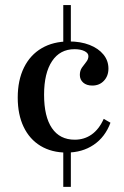

<svg xmlns="http://www.w3.org/2000/svg" viewBox="-20 -591 491 758"><path d="M242.7 11.3Q183.9 11.3 140.3 -14.9Q96.8 -41.1 73.4 -89.9Q50 -138.7 50 -205.6Q50 -274.2 74.6 -324.2Q99.2 -374.2 144.8 -400.8Q190.3 -427.4 252.4 -427.4Q298.4 -427.4 333.5 -413.7Q368.5 -400 388.3 -375.8Q408.1 -351.6 408.1 -320.2Q408.1 -291.1 390.3 -272.2Q372.6 -253.2 344.4 -253.2Q321.8 -253.2 308.5 -264.9Q295.2 -276.6 295.2 -295.2Q295.2 -312.1 303.6 -324.2Q312.1 -336.3 320.6 -346.8Q329 -357.3 329 -369.4Q329 -381.5 313.7 -389.1Q298.4 -396.8 274.2 -396.8Q216.9 -396.8 185.5 -349.6Q154 -302.4 154 -216.9Q154 -130.6 185.1 -85.1Q216.1 -39.5 275 -39.5Q312.9 -39.5 341.9 -60.1Q371 -80.6 389.5 -121.8L416.1 -106.5Q395.2 -50 350 -19.4Q304.8 11.3 242.7 11.3ZM229.8 146.8V-10.5H259.7V146.8ZM229.8 -414.5V-571H259.7V-414.5Z"/></svg>

Font: Playfair 5pt SemiExpanded Light SemiBold
Style: Regular
Weight: 600
Version: Version 2.001;gftools[0.9.30]